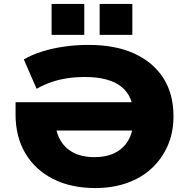

<svg xmlns="http://www.w3.org/2000/svg" viewBox="-20 -944 959 975"><path d="M464 11Q341 11 250 -35Q159 -81 109 -165Q59 -249 59 -362V-425H718V-281H204L259 -352Q259 -252 311.5 -199Q364 -146 460 -146Q554 -146 606.5 -198.5Q659 -251 659 -352Q659 -453 597 -503Q535 -553 412 -553Q364 -553 321 -546.5Q278 -540 239.5 -526.5Q201 -513 166 -493L101 -642Q141 -666 194 -682.5Q247 -699 307 -707.5Q367 -716 430 -716Q566 -716 662 -672Q758 -628 809.5 -547.5Q861 -467 861 -354Q861 -271 831.5 -204Q802 -137 749.5 -88.5Q697 -40 624 -14.5Q551 11 464 11ZM486 -767V-924H652V-767ZM242 -767V-924H408V-767Z"/></svg>

Font: Nunito Sans 10pt SemiExpanded Black
Style: Regular
Weight: 900
Width: 6
Designer: Vernon Adams
Foundry: Vernon Adams
Version: Version 3.101;gftools[0.9.27]